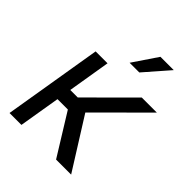

<svg xmlns="http://www.w3.org/2000/svg" viewBox="-213 -873 991 991"><g transform="rotate(45 282.5 -378.0)"><path d="M29.3 0 118.7 -539.1H205.6L167 -305.7H221.7L455.6 -539.1H565.4L304.2 -278.3L479 0H369.1L229.5 -225.6H153.8L116.2 0ZM284.2 -621.6 375 -755.9H472.2L355 -621.6Z"/></g></svg>

Font: Inter 18pt
Style: Italic
Weight: 400
Italic angle: -9.3988°
Designer: Rasmus Andersson
Foundry: rsms
Version: Version 4.001;git-66647c0bb